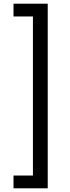

<svg xmlns="http://www.w3.org/2000/svg" viewBox="-20 -852 380 1038"><path d="M53 97H158V-763H53V-832H238V166H53Z"/></svg>

Font: Noto Sans Gurmukhi SemiCondensed
Style: Regular
Weight: 400
Width: 4
Designer: Jelle Bosma - Monotype Design Team
Foundry: Monotype Imaging Inc.
Version: Version 2.004; ttfautohint (v1.8.4.7-5d5b)